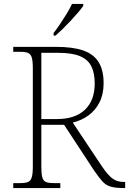

<svg xmlns="http://www.w3.org/2000/svg" viewBox="-20 -951 653 971"><path d="M47 0V-25H84Q108 -25 121.5 -30.5Q135 -36 140.5 -54Q146 -72 146 -108V-606Q146 -643 140.5 -660.5Q135 -678 121.5 -683.5Q108 -689 84 -689H47V-714H264Q349 -714 401.5 -695.5Q454 -677 479 -636.5Q504 -596 504 -530Q504 -474 483 -433Q462 -392 427 -367Q392 -342 348 -331L496 -109Q526 -65 549 -48Q572 -31 604 -31H613V0H607Q563 0 538.5 -7.5Q514 -15 496.5 -35Q479 -55 455 -90L304 -320H189V-108Q189 -72 194 -54Q199 -36 212.5 -30.5Q226 -25 251 -25H285V0ZM269 -349Q360 -349 409.5 -396Q459 -443 459 -529Q459 -580 442.5 -614.5Q426 -649 385.5 -666.5Q345 -684 272 -684H189V-349ZM251 -784Q266 -803 283.5 -829Q301 -855 317.5 -882Q334 -909 344 -931H401V-921Q392 -908 375 -888Q358 -868 337.5 -846Q317 -824 297 -804.5Q277 -785 261 -771H251Z"/></svg>

Font: Noto Serif Kannada ExtraLight
Style: Regular
Weight: 250
Version: Version 2.003